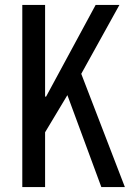

<svg xmlns="http://www.w3.org/2000/svg" viewBox="-20 -755 540 775"><path d="M70 0H162V-221L252 -371L389 0H484L308 -457L462 -735H366L166 -365H162V-735H70Z"/></svg>

Font: Noto Sans Mono CJK HK
Style: Regular
Weight: 400
Designer: Ryoko NISHIZUKA 西塚涼子 (kana, bopomofo & ideographs); Paul D. Hunt (Latin, Greek & Cyrillic); Sandoll Communications 산돌커뮤니
Foundry: Adobe
Version: Version 2.004;hotconv 1.0.118;makeotfexe 2.5.65603